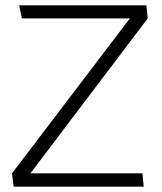

<svg xmlns="http://www.w3.org/2000/svg" viewBox="-20 -700 606 720"><path d="M519 0H31L25 -50L467 -631H62L52 -680H529L534 -631L94 -50H514Z"/></svg>

Font: Palanquin Light
Style: Regular
Weight: 300
Designer: Pria Ravichandran
Version: Version 1.0.4